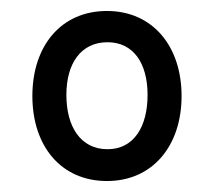

<svg xmlns="http://www.w3.org/2000/svg" viewBox="-20 -752 391 350"><path d="M175 -422C258 -422 311 -486 311 -577C311 -668 258 -732 175 -732C91 -732 39 -668 39 -577C39 -486 91 -422 175 -422ZM176 -480C127 -480 101 -521 101 -579C101 -637 128 -675 176 -675C223 -675 249 -637 249 -579C249 -521 224 -480 176 -480Z"/></svg>

Font: Noto Serif Condensed ExtraBold
Style: Regular
Weight: 800
Width: 3
Designer: Monotype Design Team
Foundry: Monotype Imaging Inc.
Version: Version 2.013